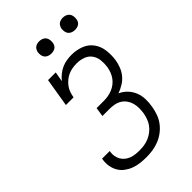

<svg xmlns="http://www.w3.org/2000/svg" viewBox="-275 -1039 1149 1149"><g transform="rotate(-45 300.0 -464.5)"><path d="M255 8Q229 8 203 5Q177 2 153 -7Q129 -16 109 -31Q89 -46 76.5 -67Q64 -88 59.5 -114Q55 -140 59 -166Q59 -168 59.5 -170Q60 -172 61 -174H125Q125 -172 124.5 -171Q124 -170 124 -168Q121 -151 124 -133.5Q127 -116 135.5 -101.5Q144 -87 157 -76.5Q170 -66 186 -60Q202 -54 219.5 -52Q237 -50 255 -50Q275 -50 294.5 -53Q314 -56 333 -64Q352 -72 369 -85Q386 -98 398.5 -115Q411 -132 417.5 -151Q424 -170 428 -190Q431 -211 431 -232Q431 -253 425.5 -272.5Q420 -292 408.5 -308Q397 -324 380.5 -334.5Q364 -345 343.5 -349Q323 -353 302 -353H242L251 -411H312Q330 -411 348 -414Q366 -417 383.5 -424Q401 -431 416.5 -443Q432 -455 443 -470.5Q454 -486 460.5 -503.5Q467 -521 470 -539Q474 -567 471 -595Q468 -623 452.5 -644.5Q437 -666 411 -675.5Q385 -685 357 -685Q338 -685 320 -682Q302 -679 284.5 -671.5Q267 -664 252 -651.5Q237 -639 225.5 -623.5Q214 -608 208 -590Q202 -572 199 -554H134L164 -735H229L218 -672Q232 -690 249.5 -704Q267 -718 287 -727Q307 -736 328 -739.5Q349 -743 370 -743Q410 -743 447.5 -729Q485 -715 507.5 -684Q530 -653 535 -613Q540 -573 534 -532Q530 -508 520.5 -483.5Q511 -459 494 -438.5Q477 -418 454 -404Q431 -390 406 -381Q433 -369 453 -348Q473 -327 484 -300Q495 -273 496 -242Q497 -211 491 -180Q487 -154 477.5 -127.5Q468 -101 451 -78.5Q434 -56 411 -38.5Q388 -21 361.5 -10.5Q335 0 308.5 4Q282 8 255 8ZM491 -833Q478 -833 466.5 -837.5Q455 -842 448 -851Q441 -860 439 -872.5Q437 -885 439 -898Q441 -906 445.5 -914.5Q450 -923 457.5 -928Q465 -933 473.5 -935Q482 -937 491 -937Q503 -937 514.5 -932.5Q526 -928 533 -919Q540 -910 542 -897.5Q544 -885 542 -872Q541 -864 536.5 -855.5Q532 -847 524.5 -842Q517 -837 508 -835Q499 -833 491 -833ZM291 -833Q278 -833 266.5 -837.5Q255 -842 248 -851Q241 -860 239 -872.5Q237 -885 239 -898Q241 -906 245.5 -914.5Q250 -923 257.5 -928Q265 -933 273.5 -935Q282 -937 291 -937Q303 -937 314.5 -932.5Q326 -928 333 -919Q340 -910 342 -897.5Q344 -885 342 -872Q341 -864 336.5 -855.5Q332 -847 324.5 -842Q317 -837 308 -835Q299 -833 291 -833Z"/></g></svg>

Font: Iosevka Etoile Light Oblique
Style: Regular
Weight: 300
Italic angle: -9°
Designer: Belleve Invis
Foundry: Belleve Invis
Version: Version 15.5.2; ttfautohint (v1.8.4)